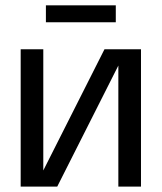

<svg xmlns="http://www.w3.org/2000/svg" viewBox="-20 -694 601 714"><path d="M56.9 0V-510.7H141V-60.1L368.5 -510.7H504.3V0H420.1V-450.2L192.8 0ZM150.7 -674.2H410.6V-611.2H150.7Z"/></svg>

Font: TikTok Sans Light
Style: Regular
Weight: 300
Version: Version 4.000